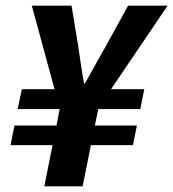

<svg xmlns="http://www.w3.org/2000/svg" viewBox="-20 -656 610 676"><path d="M136 0 165 -145H17L31 -214H179L190 -272H42L57 -342H172L92 -636H232L255 -496Q260 -462 265 -428.5Q270 -395 276 -362H279Q298 -396 316.5 -429.5Q335 -463 354 -496L431 -636H570L371 -342H488L474 -272H326L314 -214H462L448 -145H300L271 0Z"/></svg>

Font: Source Sans 3 ExtraLight
Style: Bold Italic
Weight: 700
Italic angle: -11°
Version: Version 3.052;hotconv 1.1.0;makeotfexe 2.6.0